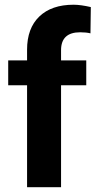

<svg xmlns="http://www.w3.org/2000/svg" viewBox="-20 -780 398 800"><path d="M92.8 0V-424.8H14.2V-528.3H92.8V-573.2Q92.8 -662.1 143.8 -711.2Q194.8 -760.3 286.6 -760.3Q315.9 -760.3 358.4 -750.5L356.9 -641.1Q339.4 -645.5 314 -645.5Q234.4 -645.5 234.4 -570.8V-528.3H339.4V-424.8H234.4V0Z"/></svg>

Font: Shabnam FD
Style: Bold
Weight: 700
Foundry: DejaVu fonts team - Redesigned by Saber Rastikerdar - Based on Vazir font
Version: Version 5.00;October 20, 2019;FontCreator 12.0.0.2547 64-bit